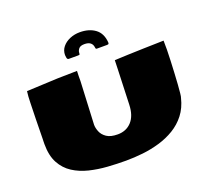

<svg xmlns="http://www.w3.org/2000/svg" viewBox="-158 -1158 1505 1382"><g transform="rotate(-20 594.5 -467.5)"><path d="M581.5 23.4Q513.2 23.4 441.4 18.6Q369.6 13.7 303.2 -2.4Q236.8 -18.6 184.1 -52.5Q131.3 -86.4 100.3 -143.8Q69.3 -201.2 69.3 -289.1Q69.3 -298.8 69.6 -309.3Q69.8 -319.8 70.3 -330.6L72.8 -480.5Q75.2 -553.7 75.9 -603.5Q76.7 -653.3 82 -690.9L318.8 -701.7L469.7 -704.6Q468.8 -685.1 468.5 -665.5Q468.3 -646 468.3 -627.4L453.1 -308.6Q452.6 -305.2 452.6 -298.3Q452.6 -272.9 464.4 -244.1Q476.1 -215.3 505.9 -195.1Q535.6 -174.8 590.3 -174.8Q655.8 -174.8 696.5 -219.2Q737.3 -263.7 740.2 -346.7L749.5 -604.5L752 -684.1Q801.3 -686.5 855.2 -688.5Q909.2 -690.4 976.1 -692.4Q1043 -694.3 1129.9 -696.3Q1129.9 -679.2 1130.1 -662.1Q1130.4 -645 1130.4 -626.5Q1129.9 -588.4 1127.9 -542.7Q1126 -497.1 1123.5 -450.9Q1121.1 -404.8 1118.4 -365.2Q1115.7 -325.7 1112.8 -299.1Q1109.9 -272.5 1106.9 -266.1Q1089.4 -194.3 1050.3 -144Q1011.2 -93.8 957 -61Q902.8 -28.3 839.6 -9.8Q776.4 8.8 710.2 16.1Q644 23.4 581.5 23.4ZM444.3 -806.2Q433.1 -806.2 430.4 -819.6Q427.7 -833 427.7 -840.8Q427.7 -876.5 449.5 -903.1Q471.2 -929.7 506.6 -944.6Q542 -959.5 583 -959.5Q653.8 -959.5 700.2 -925.3Q746.6 -891.1 751.5 -819.8Q752 -816.4 750.2 -811.3Q748.5 -806.2 736.8 -806.2H659.7Q651.9 -806.2 650.9 -810.8Q649.9 -815.4 649.4 -817.9Q644.5 -867.7 585 -867.7Q553.7 -867.7 541.5 -852.3Q529.3 -836.9 529.3 -821.3Q529.3 -816.4 528.3 -811.3Q527.3 -806.2 516.1 -806.2Z"/></g></svg>

Font: Seymour One
Style: Regular
Weight: 400
Designer: Vernon Adams
Foundry: Vernon Adams
Version: Version 1.100; ttfautohint (v1.8.4.7-5d5b);gftools[0.9.33]